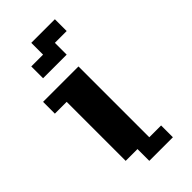

<svg xmlns="http://www.w3.org/2000/svg" viewBox="-204 -672 719 719"><g transform="rotate(-45 156.0 -312.5)"><path d="M62.5 -562.5H125V-625H250V-562.5H187.5V-500H62.5ZM0 -437.5H187.5V-62.5H250V0H125V-62.5H62.5V-375H0Z"/></g></svg>

Font: NeoDunggeunmo Pro
Style: Regular
Weight: 400
Version: Version 1.020